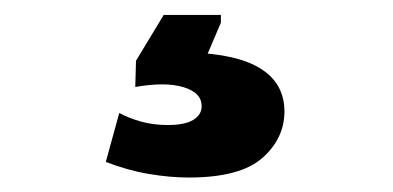

<svg xmlns="http://www.w3.org/2000/svg" viewBox="-20 -41 540 264"><path d="M239.3 203.1Q213.9 203.1 184.8 198.2Q155.8 193.4 125.5 181.6L144 114.3Q156.2 121.1 173.3 126Q190.4 130.9 210.4 130.9Q234.4 130.9 245.8 123.8Q257.3 116.7 257.3 105Q257.3 86.4 232.4 78.9Q207.5 71.3 166 78.6L167 42.5L205.1 -20.5H283.7V-9.8L258.3 49.8L241.7 31.2Q306.6 33.2 338.9 53.7Q371.1 74.2 371.1 112.3Q371.1 149.4 340.6 176.3Q310.1 203.1 239.3 203.1Z"/></svg>

Font: Schibsted Grotesk
Style: Bold
Weight: 700
Designer: Bakken & Baeck AS, Henrik Kongsvoll
Foundry: Schibsted ASA
Version: Version 1.100;gftools[0.9.25]